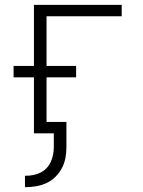

<svg xmlns="http://www.w3.org/2000/svg" viewBox="-20 -550 590 792"><path d="M86 222H83V175H86Q102 175 117.5 172Q133 169 147 162Q161 155 172 143.5Q183 132 189.5 117.5Q196 103 199 87.5Q202 72 202 56V0H120V-231H36V-278H120V-530H482V-483H172V-278H294V-231H172V-47H254V56Q254 79 250 101Q246 123 235.5 143Q225 163 209 179Q193 195 173 204.5Q153 214 130.5 218Q108 222 86 222Z"/></svg>

Font: Lode Dark
Style: Regular
Weight: 400
Monospace: yes
Designer: Belleve Invis
Foundry: Belleve Invis
Version: Version 29.2.0; ttfautohint (v1.8.3)